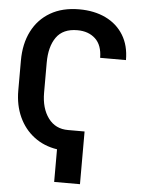

<svg xmlns="http://www.w3.org/2000/svg" viewBox="-60 -784 741 1010"><g transform="rotate(5 310.0 -279.0)"><path d="M314 -99.6H400.9V178.7H264.6V6.3Q194.8 -4.4 143.1 -43.7Q91.3 -83 63 -144.8Q34.7 -206.5 34.7 -284.7V-441.9Q34.7 -530.8 68.4 -597.2Q102.1 -663.6 165.3 -700.4Q228.5 -737.3 317.4 -737.3Q397 -737.3 457.3 -708.3Q517.6 -679.2 551.3 -624.5Q585 -569.8 585 -492.7H448.7Q448.2 -559.6 412.1 -593.3Q376 -627 316.9 -627Q241.2 -627 206.1 -577.4Q170.9 -527.8 170.9 -442.9V-284.7Q170.9 -201.7 209 -150.4Q247.1 -99.1 314 -99.6Z"/></g></svg>

Font: Inter Tight SemiBold
Style: Regular
Weight: 600
Designer: Rasmus Andersson
Foundry: rsms
Version: Version 3.004; ttfautohint (v1.8.4.7-5d5b)